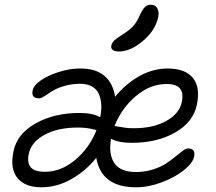

<svg xmlns="http://www.w3.org/2000/svg" viewBox="-20 -774 916 816"><path d="M485.8 -555.2Q467.8 -555.2 459.2 -561.8Q450.7 -568.4 453.1 -580.1Q456.1 -593.3 465.8 -602.3Q475.6 -611.3 502 -627.9Q532.7 -647.9 546.9 -663.8Q561 -679.7 574.2 -709Q585.9 -734.9 596.2 -744.4Q606.4 -753.9 619.1 -753.9Q640.1 -753.9 648.4 -739Q656.7 -724.1 652.8 -703.1Q641.1 -645.5 587.9 -600.3Q534.7 -555.2 485.8 -555.2ZM155.8 22Q86.9 22 54.4 -17.1Q22 -56.2 37.1 -129.9Q51.8 -204.6 130.9 -249.3Q210 -293.9 317.9 -293.9Q374 -293.9 405.8 -275.9Q412.1 -305.2 410.2 -331.1Q408.2 -356.9 399.4 -376.2Q390.6 -395.5 370.4 -406.7Q350.1 -418 320.8 -418Q284.2 -418 252 -408.2Q219.7 -398.4 202.4 -387Q185.1 -375.5 169.7 -365.7Q154.3 -356 147 -356Q110.8 -356 119.1 -391.1Q122.6 -410.6 152.8 -431.9Q183.1 -453.1 229.7 -468Q276.4 -482.9 320.8 -482.9Q387.2 -482.9 423.8 -451.7Q460.4 -420.4 469.2 -362.8Q513.7 -417.5 571.8 -450.2Q629.9 -482.9 692.9 -482.9Q765.6 -482.9 798.8 -444.1Q832 -405.3 816.9 -330.1Q802.2 -255.4 724.9 -211.2Q647.5 -167 541 -167Q483.9 -167 452.1 -184.1Q440.4 -120.6 465.3 -81.8Q490.2 -43 558.1 -43Q595.2 -43 628.4 -53.2Q661.6 -63.5 684.1 -78.1Q706.5 -92.8 724.6 -107.7Q742.7 -122.6 756.3 -132.8Q770 -143.1 778.8 -143.1Q811.5 -143.1 805.2 -108.9Q799.8 -81.5 762 -51Q724.1 -20.5 667.7 0.7Q611.3 22 558.1 22Q410.6 22 389.2 -103Q343.8 -46.9 282.7 -12.5Q221.7 22 155.8 22ZM687 -417Q618.7 -417 557.9 -366Q497.1 -314.9 466.8 -238.8Q471.7 -238.3 484.6 -235.6Q497.6 -232.9 513.7 -231Q529.8 -229 548.8 -229Q630.9 -229 686.5 -259.8Q742.2 -290.5 752.9 -340.8Q760.3 -378.9 744.9 -397.9Q729.5 -417 687 -417ZM102.1 -120.1Q94.7 -81.5 110.8 -62.7Q127 -43.9 171.9 -43.9Q239.7 -43.9 300.3 -95Q360.8 -146 390.1 -221.2Q389.2 -221.2 374.3 -224.9Q359.4 -228.5 344.5 -230.2Q329.6 -231.9 310.1 -231.9Q226.1 -231.9 169.4 -201.2Q112.8 -170.4 102.1 -120.1Z"/></svg>

Font: Shantell Sans Bouncy
Style: Italic
Weight: 300
Italic angle: -11.31°
Designer: Stephen Nixon, Anya Danilova, Shantell Martin
Foundry: Arrow Type
Version: Version 1.006;[9816181b4]